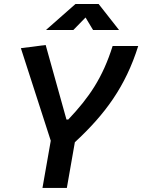

<svg xmlns="http://www.w3.org/2000/svg" viewBox="-20 -918 695 938"><path d="M187.5 0H306.6L345.7 -223.1C493.7 -359.9 593.3 -495.6 655.3 -693.4H530.3C481.4 -538.1 416 -442.4 313.5 -334H304.7L203.1 -698.2L82 -682.6L228 -230.5ZM204.6 -771.5H338.4L397.9 -832.5L434.6 -771.5H561.5L461.9 -898.4H348.6Z"/></svg>

Font: Cascadia Code SemiBold
Style: Italic
Weight: 600
Italic angle: -10°
Monospace: yes
Designer: Aaron Bell
Foundry: Saja Typeworks
Version: Version 2404.023